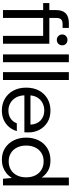

<svg xmlns="http://www.w3.org/2000/svg" viewBox="629 -1374 757 2055"><g transform="rotate(90 1007.5 -346.5)"><path d="M88 0V-430H13V-496H88V-567Q88 -615 104 -645.5Q120 -676 151.5 -690.5Q183 -705 229 -705H279V-638H242Q205 -638 188.5 -623Q172 -608 172 -570V-496H448V0H364V-430H172V0ZM407 -576Q383 -576 366 -592.5Q349 -609 349 -634Q349 -659 366 -674.5Q383 -690 407 -690Q432 -690 448.5 -674.5Q465 -659 465 -634Q465 -609 448.5 -592.5Q432 -576 407 -576Z M562 0V-705H646V0Z M752 0V-705H836V0Z M1162 12Q1091 12 1036 -20.5Q981 -53 949.5 -111.5Q918 -170 918 -248Q918 -327 949 -385Q980 -443 1035.5 -475.5Q1091 -508 1164 -508Q1237 -508 1289 -475.5Q1341 -443 1369 -390.5Q1397 -338 1397 -276Q1397 -266 1397 -254.5Q1397 -243 1396 -229H981V-294H1314Q1311 -364 1268.5 -403Q1226 -442 1162 -442Q1119 -442 1082 -423Q1045 -404 1022.5 -366Q1000 -328 1000 -271V-243Q1000 -181 1023 -140Q1046 -99 1083.5 -78.5Q1121 -58 1162 -58Q1214 -58 1249 -82Q1284 -106 1300 -148H1383Q1370 -102 1340 -66Q1310 -30 1265.5 -9Q1221 12 1162 12Z M1690 12Q1617 12 1564 -22.5Q1511 -57 1482 -116Q1453 -175 1453 -248Q1453 -322 1482 -381Q1511 -440 1566 -474Q1621 -508 1698 -508Q1765 -508 1810.5 -480Q1856 -452 1880 -414V-705H1964V0H1893L1885 -92H1882Q1862 -59 1833 -36Q1804 -13 1768 -0.5Q1732 12 1690 12ZM1707 -61Q1759 -61 1797.5 -84.5Q1836 -108 1857 -150Q1878 -192 1878 -248Q1878 -304 1857 -346Q1836 -388 1797.5 -411.5Q1759 -435 1707 -435Q1656 -435 1618 -411.5Q1580 -388 1559 -346Q1538 -304 1538 -248Q1538 -192 1559 -150Q1580 -108 1618 -84.5Q1656 -61 1707 -61Z"/></g></svg>

Font: DM Sans 36pt
Style: Regular
Weight: 400
Designer: Colophon Foundry, Jonny Pinhorn
Foundry: Colophon Foundry
Version: Version 4.004;gftools[0.9.30]